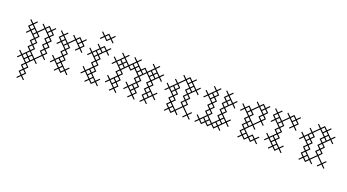

<svg xmlns="http://www.w3.org/2000/svg" viewBox="-39 -616 1904 1053"><g transform="rotate(20 913.0 -89.5)"><path d="M111.4 -107.1 93.6 -125 111.4 -142.9 93.6 -160.7 125 -192.1 156.4 -160.7 138.6 -142.9 156.4 -125 138.6 -107.1 156.4 -89.3 138.6 -71.4 156.4 -53.6 125 -22.1 93.6 -53.6 111.4 -71.4 93.6 -89.3ZM67.1 -107.1 85 -89.3 67.1 -71.4 85 -53.6 53.6 -22.1 35.7 -40 31.4 -35.7 49.3 -17.9 31.4 0 35.7 4.3 53.6 -13.6 85 17.9 67.1 35.7 85 53.6 67.1 71.4 85 89.3 67.1 107.1 71.4 111.4 89.3 93.6 107.1 111.4 111.4 107.1 93.6 89.3 111.4 71.4 93.6 53.6 111.4 35.7 93.6 17.9 125 -13.6 142.9 4.3 147.1 0 129.3 -17.9 160.7 -49.3 178.6 -31.4 182.9 -35.7 165 -53.6 182.9 -71.4 165 -89.3 182.9 -107.1 165 -125 182.9 -142.9 165 -160.7 182.9 -178.6 165 -196.4 182.9 -214.3 178.6 -218.6 160.7 -200.7 142.9 -218.6 125 -200.7 107.1 -218.6 102.9 -214.3 120.7 -196.4 89.3 -165 57.9 -196.4 75.7 -214.3 71.4 -218.6 53.6 -200.7 35.7 -218.6 31.4 -214.3 49.3 -196.4 31.4 -178.6 49.3 -160.7 31.4 -142.9 35.7 -138.6 53.6 -156.4 85 -125ZM71.4 -31.4 85 -17.9 71.4 -4.3 57.9 -17.9ZM75.7 0 89.3 -13.6 102.9 0 89.3 13.6ZM75.7 -142.9 89.3 -156.4 102.9 -142.9 89.3 -129.3ZM147.1 -178.6 160.7 -192.1 174.3 -178.6 160.7 -165ZM40 -178.6 53.6 -192.1 67.1 -178.6 53.6 -165ZM57.9 -160.7 71.4 -174.3 85 -160.7 71.4 -147.1ZM75.7 71.4 89.3 57.9 102.9 71.4 89.3 85ZM75.7 35.7 89.3 22.1 102.9 35.7 89.3 49.3ZM75.7 -35.7 89.3 -49.3 102.9 -35.7 89.3 -22.1ZM75.7 -71.4 89.3 -85 102.9 -71.4 89.3 -57.9ZM75.7 -107.1 89.3 -120.7 102.9 -107.1 89.3 -93.6ZM93.6 -17.9 107.1 -31.4 120.7 -17.9 107.1 -4.3ZM129.3 -196.4 142.9 -210 156.4 -196.4 142.9 -182.9ZM147.1 -71.4 160.7 -85 174.3 -71.4 160.7 -57.9ZM147.1 -107.1 160.7 -120.7 174.3 -107.1 160.7 -93.6ZM147.1 -142.9 160.7 -156.4 174.3 -142.9 160.7 -129.3Z M285.7 4.3 303.6 -13.6 321.4 4.3 325.7 0 307.9 -17.9 325.7 -35.7 321.4 -40 303.6 -22.1 272.1 -53.6 290 -71.4 272.1 -89.3 290 -107.1 272.1 -125 290 -142.9 272.1 -160.7 303.6 -192.1 335 -160.7 317.1 -142.9 321.4 -138.6 339.3 -156.4 357.1 -138.6 361.4 -142.9 343.6 -160.7 361.4 -178.6 343.6 -196.4 361.4 -214.3 357.1 -218.6 339.3 -200.7 321.4 -218.6 303.6 -200.7 285.7 -218.6 281.4 -214.3 299.3 -196.4 267.9 -165 236.4 -196.4 254.3 -214.3 250 -218.6 232.1 -200.7 214.3 -218.6 210 -214.3 227.9 -196.4 210 -178.6 227.9 -160.7 210 -142.9 214.3 -138.6 232.1 -156.4 263.6 -125 245.7 -107.1 263.6 -89.3 232.1 -57.9 214.3 -75.7 210 -71.4 227.9 -53.6 210 -35.7 214.3 -31.4 232.1 -49.3 263.6 -17.9 245.7 0 250 4.3 267.9 -13.6ZM250 -67.1 263.6 -53.6 250 -40 236.4 -53.6ZM254.3 -35.7 267.9 -49.3 281.4 -35.7 267.9 -22.1ZM325.7 -178.6 339.3 -192.1 352.9 -178.6 339.3 -165ZM254.3 -142.9 267.9 -156.4 281.4 -142.9 267.9 -129.3ZM218.6 -178.6 232.1 -192.1 245.7 -178.6 232.1 -165ZM236.4 -160.7 250 -174.3 263.6 -160.7 250 -147.1ZM254.3 -71.4 267.9 -85 281.4 -71.4 267.9 -57.9ZM254.3 -107.1 267.9 -120.7 281.4 -107.1 267.9 -93.6ZM272.1 -17.9 285.7 -31.4 299.3 -17.9 285.7 -4.3ZM307.9 -196.4 321.4 -210 335 -196.4 321.4 -182.9Z M468.6 -142.9 450.7 -160.7 482.1 -192.1 500 -174.3 504.3 -178.6 486.4 -196.4 504.3 -214.3 500 -218.6 482.1 -200.7 464.3 -218.6 446.4 -200.7 428.6 -218.6 424.3 -214.3 442.1 -196.4 410.7 -165 392.9 -182.9 388.6 -178.6 406.4 -160.7 388.6 -142.9 392.9 -138.6 410.7 -156.4 442.1 -125 424.3 -107.1 442.1 -89.3 410.7 -57.9 392.9 -75.7 388.6 -71.4 406.4 -53.6 388.6 -35.7 392.9 -31.4 410.7 -49.3 442.1 -17.9 424.3 0 428.6 4.3 446.4 -13.6 464.3 4.3 482.1 -13.6 500 4.3 504.3 0 486.4 -17.9 504.3 -35.7 500 -40 482.1 -22.1 450.7 -53.6 468.6 -71.4 450.7 -89.3 468.6 -107.1 450.7 -125ZM428.6 -67.1 442.1 -53.6 428.6 -40 415 -53.6ZM432.9 -35.7 446.4 -49.3 460 -35.7 446.4 -22.1ZM428.6 -174.3 442.1 -160.7 428.6 -147.1 415 -160.7ZM432.9 -142.9 446.4 -156.4 460 -142.9 446.4 -129.3ZM464.3 -245.7 482.1 -263.6 500 -245.7 504.3 -250 486.4 -267.9 504.3 -285.7 500 -290 482.1 -272.1 464.3 -290 446.4 -272.1 428.6 -290 424.3 -285.7 442.1 -267.9 424.3 -250 428.6 -245.7 446.4 -263.6ZM432.9 -71.4 446.4 -85 460 -71.4 446.4 -57.9ZM432.9 -107.1 446.4 -120.7 460 -107.1 446.4 -93.6ZM432.9 -178.6 446.4 -192.1 460 -178.6 446.4 -165ZM450.7 -17.9 464.3 -31.4 477.9 -17.9 464.3 -4.3ZM450.7 -196.4 464.3 -210 477.9 -196.4 464.3 -182.9ZM450.7 -267.9 464.3 -281.4 477.9 -267.9 464.3 -254.3Z M593.6 -125 625 -156.4 642.9 -138.6 660.7 -156.4 692.1 -125 674.3 -107.1 692.1 -89.3 660.7 -57.9 642.9 -75.7 638.6 -71.4 656.4 -53.6 638.6 -35.7 642.9 -31.4 660.7 -49.3 692.1 -17.9 674.3 0 678.6 4.3 696.4 -13.6 714.3 4.3 718.6 0 700.7 -17.9 718.6 -35.7 700.7 -53.6 718.6 -71.4 700.7 -89.3 718.6 -107.1 700.7 -125 732.1 -156.4 763.6 -125 745.7 -107.1 763.6 -89.3 745.7 -71.4 763.6 -53.6 745.7 -35.7 763.6 -17.9 745.7 0 750 4.3 767.9 -13.6 785.7 4.3 790 0 772.1 -17.9 803.6 -49.3 821.4 -31.4 825.7 -35.7 807.9 -53.6 825.7 -71.4 821.4 -75.7 803.6 -57.9 772.1 -89.3 790 -107.1 772.1 -125 803.6 -156.4 821.4 -138.6 825.7 -142.9 807.9 -160.7 825.7 -178.6 821.4 -182.9 803.6 -165 772.1 -196.4 790 -214.3 785.7 -218.6 767.9 -200.7 750 -218.6 745.7 -214.3 763.6 -196.4 732.1 -165 714.3 -182.9 696.4 -165 665 -196.4 682.9 -214.3 678.6 -218.6 660.7 -200.7 642.9 -218.6 638.6 -214.3 656.4 -196.4 625 -165 593.6 -196.4 611.4 -214.3 607.1 -218.6 589.3 -200.7 571.4 -218.6 567.1 -214.3 585 -196.4 553.6 -165 535.7 -182.9 531.4 -178.6 549.3 -160.7 531.4 -142.9 535.7 -138.6 553.6 -156.4 585 -125 567.1 -107.1 585 -89.3 553.6 -57.9 535.7 -75.7 531.4 -71.4 549.3 -53.6 531.4 -35.7 535.7 -31.4 553.6 -49.3 585 -17.9 567.1 0 571.4 4.3 589.3 -13.6 607.1 4.3 611.4 0 593.6 -17.9 611.4 -35.7 593.6 -53.6 611.4 -71.4 593.6 -89.3 611.4 -107.1ZM571.4 -67.1 585 -53.6 571.4 -40 557.9 -53.6ZM575.7 -35.7 589.3 -49.3 602.9 -35.7 589.3 -22.1ZM575.7 -142.9 589.3 -156.4 602.9 -142.9 589.3 -129.3ZM571.4 -174.3 585 -160.7 571.4 -147.1 557.9 -160.7ZM642.9 -174.3 656.4 -160.7 642.9 -147.1 629.3 -160.7ZM678.6 -67.1 692.1 -53.6 678.6 -40 665 -53.6ZM682.9 -35.7 696.4 -49.3 710 -35.7 696.4 -22.1ZM682.9 -142.9 696.4 -156.4 710 -142.9 696.4 -129.3ZM754.3 -142.9 767.9 -156.4 781.4 -142.9 767.9 -129.3ZM750 -174.3 763.6 -160.7 750 -147.1 736.4 -160.7ZM575.7 -71.4 589.3 -85 602.9 -71.4 589.3 -57.9ZM575.7 -107.1 589.3 -120.7 602.9 -107.1 589.3 -93.6ZM575.7 -178.6 589.3 -192.1 602.9 -178.6 589.3 -165ZM593.6 -160.7 607.1 -174.3 620.7 -160.7 607.1 -147.1ZM647.1 -178.6 660.7 -192.1 674.3 -178.6 660.7 -165ZM665 -160.7 678.6 -174.3 692.1 -160.7 678.6 -147.1ZM682.9 -71.4 696.4 -85 710 -71.4 696.4 -57.9ZM682.9 -107.1 696.4 -120.7 710 -107.1 696.4 -93.6ZM700.7 -160.7 714.3 -174.3 727.9 -160.7 714.3 -147.1ZM754.3 -35.7 767.9 -49.3 781.4 -35.7 767.9 -22.1ZM754.3 -71.4 767.9 -85 781.4 -71.4 767.9 -57.9ZM754.3 -107.1 767.9 -120.7 781.4 -107.1 767.9 -93.6ZM754.3 -178.6 767.9 -192.1 781.4 -178.6 767.9 -165ZM772.1 -53.6 785.7 -67.1 799.3 -53.6 785.7 -40ZM772.1 -160.7 785.7 -174.3 799.3 -160.7 785.7 -147.1Z M928.6 4.3 946.4 -13.6 964.3 4.3 968.6 0 950.7 -17.9 982.1 -49.3 1013.6 -17.9 995.7 0 1000 4.3 1017.9 -13.6 1035.7 4.3 1040 0 1022.1 -17.9 1040 -35.7 1035.7 -40 1017.9 -22.1 986.4 -53.6 1004.3 -71.4 986.4 -89.3 1004.3 -107.1 986.4 -125 1017.9 -156.4 1035.7 -138.6 1040 -142.9 1022.1 -160.7 1040 -178.6 1035.7 -182.9 1017.9 -165 986.4 -196.4 1004.3 -214.3 1000 -218.6 982.1 -200.7 964.3 -218.6 946.4 -200.7 928.6 -218.6 924.3 -214.3 942.1 -196.4 910.7 -165 892.9 -182.9 888.6 -178.6 906.4 -160.7 875 -129.3 857.1 -147.1 852.9 -142.9 870.7 -125 852.9 -107.1 857.1 -102.9 875 -120.7 906.4 -89.3 888.6 -71.4 906.4 -53.6 888.6 -35.7 906.4 -17.9 888.6 0 892.9 4.3 910.7 -13.6ZM946.4 -22.1 915 -53.6 932.9 -71.4 915 -89.3 932.9 -107.1 915 -125 932.9 -142.9 915 -160.7 946.4 -192.1 977.9 -160.7 960 -142.9 977.9 -125 960 -107.1 977.9 -89.3 960 -71.4 977.9 -53.6ZM968.6 -178.6 982.1 -192.1 995.7 -178.6 982.1 -165ZM892.9 -138.6 906.4 -125 892.9 -111.4 879.3 -125ZM897.1 -107.1 910.7 -120.7 924.3 -107.1 910.7 -93.6ZM897.1 -35.7 910.7 -49.3 924.3 -35.7 910.7 -22.1ZM897.1 -71.4 910.7 -85 924.3 -71.4 910.7 -57.9ZM897.1 -142.9 910.7 -156.4 924.3 -142.9 910.7 -129.3ZM915 -17.9 928.6 -31.4 942.1 -17.9 928.6 -4.3ZM950.7 -196.4 964.3 -210 977.9 -196.4 964.3 -182.9ZM968.6 -71.4 982.1 -85 995.7 -71.4 982.1 -57.9ZM968.6 -107.1 982.1 -120.7 995.7 -107.1 982.1 -93.6ZM968.6 -142.9 982.1 -156.4 995.7 -142.9 982.1 -129.3ZM986.4 -160.7 1000 -174.3 1013.6 -160.7 1000 -147.1Z M1147.1 -142.9 1129.3 -160.7 1147.1 -178.6 1129.3 -196.4 1147.1 -214.3 1142.9 -218.6 1125 -200.7 1107.1 -218.6 1102.9 -214.3 1120.7 -196.4 1089.3 -165 1071.4 -182.9 1067.1 -178.6 1085 -160.7 1067.1 -142.9 1071.4 -138.6 1089.3 -156.4 1120.7 -125 1102.9 -107.1 1120.7 -89.3 1102.9 -71.4 1120.7 -53.6 1089.3 -22.1 1071.4 -40 1067.1 -35.7 1085 -17.9 1067.1 0 1071.4 4.3 1089.3 -13.6 1107.1 4.3 1125 -13.6 1142.9 4.3 1160.7 -13.6 1178.6 4.3 1196.4 -13.6 1214.3 4.3 1218.6 0 1200.7 -17.9 1232.1 -49.3 1250 -31.4 1254.3 -35.7 1236.4 -53.6 1254.3 -71.4 1250 -75.7 1232.1 -57.9 1200.7 -89.3 1218.6 -107.1 1200.7 -125 1232.1 -156.4 1250 -138.6 1254.3 -142.9 1236.4 -160.7 1254.3 -178.6 1250 -182.9 1232.1 -165 1200.7 -196.4 1218.6 -214.3 1214.3 -218.6 1196.4 -200.7 1178.6 -218.6 1174.3 -214.3 1192.1 -196.4 1174.3 -178.6 1192.1 -160.7 1174.3 -142.9 1192.1 -125 1174.3 -107.1 1192.1 -89.3 1174.3 -71.4 1192.1 -53.6 1160.7 -22.1 1129.3 -53.6 1147.1 -71.4 1129.3 -89.3 1147.1 -107.1 1129.3 -125ZM1107.1 -31.4 1120.7 -17.9 1107.1 -4.3 1093.6 -17.9ZM1178.6 -31.4 1192.1 -17.9 1178.6 -4.3 1165 -17.9ZM1107.1 -174.3 1120.7 -160.7 1107.1 -147.1 1093.6 -160.7ZM1111.4 -142.9 1125 -156.4 1138.6 -142.9 1125 -129.3ZM1111.4 -35.7 1125 -49.3 1138.6 -35.7 1125 -22.1ZM1111.4 -71.4 1125 -85 1138.6 -71.4 1125 -57.9ZM1111.4 -107.1 1125 -120.7 1138.6 -107.1 1125 -93.6ZM1111.4 -178.6 1125 -192.1 1138.6 -178.6 1125 -165ZM1129.3 -17.9 1142.9 -31.4 1156.4 -17.9 1142.9 -4.3ZM1182.9 -35.7 1196.4 -49.3 1210 -35.7 1196.4 -22.1ZM1182.9 -71.4 1196.4 -85 1210 -71.4 1196.4 -57.9ZM1182.9 -107.1 1196.4 -120.7 1210 -107.1 1196.4 -93.6ZM1182.9 -142.9 1196.4 -156.4 1210 -142.9 1196.4 -129.3ZM1182.9 -178.6 1196.4 -192.1 1210 -178.6 1196.4 -165ZM1200.7 -53.6 1214.3 -67.1 1227.9 -53.6 1214.3 -40ZM1200.7 -160.7 1214.3 -174.3 1227.9 -160.7 1214.3 -147.1Z M1375 -22.1 1343.6 -53.6 1375 -85 1392.9 -67.1 1397.1 -71.4 1379.3 -89.3 1410.7 -120.7 1428.6 -102.9 1432.9 -107.1 1415 -125 1432.9 -142.9 1415 -160.7 1432.9 -178.6 1415 -196.4 1432.9 -214.3 1428.6 -218.6 1410.7 -200.7 1392.9 -218.6 1375 -200.7 1357.1 -218.6 1352.9 -214.3 1370.7 -196.4 1339.3 -165 1321.4 -182.9 1303.6 -165 1285.7 -182.9 1281.4 -178.6 1299.3 -160.7 1281.4 -142.9 1285.7 -138.6 1303.6 -156.4 1335 -125 1317.1 -107.1 1335 -89.3 1317.1 -71.4 1335 -53.6 1317.1 -35.7 1335 -17.9 1317.1 0 1321.4 4.3 1339.3 -13.6 1357.1 4.3 1375 -13.6 1392.9 4.3 1410.7 -13.6 1428.6 4.3 1432.9 0 1415 -17.9 1432.9 -35.7 1428.6 -40 1410.7 -22.1 1392.9 -40ZM1375 -93.6 1343.6 -125 1361.4 -142.9 1343.6 -160.7 1375 -192.1 1406.4 -160.7 1388.6 -142.9 1406.4 -125ZM1397.1 -178.6 1410.7 -192.1 1424.3 -178.6 1410.7 -165ZM1325.7 -142.9 1339.3 -156.4 1352.9 -142.9 1339.3 -129.3ZM1307.9 -160.7 1321.4 -174.3 1335 -160.7 1321.4 -147.1ZM1325.7 -35.7 1339.3 -49.3 1352.9 -35.7 1339.3 -22.1ZM1325.7 -71.4 1339.3 -85 1352.9 -71.4 1339.3 -57.9ZM1325.7 -107.1 1339.3 -120.7 1352.9 -107.1 1339.3 -93.6ZM1343.6 -17.9 1357.1 -31.4 1370.7 -17.9 1357.1 -4.3ZM1343.6 -89.3 1357.1 -102.9 1370.7 -89.3 1357.1 -75.7ZM1379.3 -17.9 1392.9 -31.4 1406.4 -17.9 1392.9 -4.3ZM1379.3 -196.4 1392.9 -210 1406.4 -196.4 1392.9 -182.9ZM1397.1 -142.9 1410.7 -156.4 1424.3 -142.9 1410.7 -129.3Z M1535.7 4.3 1553.6 -13.6 1571.4 4.3 1575.7 0 1557.9 -17.9 1575.7 -35.7 1571.4 -40 1553.6 -22.1 1522.1 -53.6 1540 -71.4 1522.1 -89.3 1540 -107.1 1522.1 -125 1540 -142.9 1522.1 -160.7 1553.6 -192.1 1585 -160.7 1567.1 -142.9 1571.4 -138.6 1589.3 -156.4 1607.1 -138.6 1611.4 -142.9 1593.6 -160.7 1611.4 -178.6 1593.6 -196.4 1611.4 -214.3 1607.1 -218.6 1589.3 -200.7 1571.4 -218.6 1553.6 -200.7 1535.7 -218.6 1531.4 -214.3 1549.3 -196.4 1517.9 -165 1486.4 -196.4 1504.3 -214.3 1500 -218.6 1482.1 -200.7 1464.3 -218.6 1460 -214.3 1477.9 -196.4 1460 -178.6 1477.9 -160.7 1460 -142.9 1464.3 -138.6 1482.1 -156.4 1513.6 -125 1495.7 -107.1 1513.6 -89.3 1482.1 -57.9 1464.3 -75.7 1460 -71.4 1477.9 -53.6 1460 -35.7 1464.3 -31.4 1482.1 -49.3 1513.6 -17.9 1495.7 0 1500 4.3 1517.9 -13.6ZM1500 -67.1 1513.6 -53.6 1500 -40 1486.4 -53.6ZM1504.3 -35.7 1517.9 -49.3 1531.4 -35.7 1517.9 -22.1ZM1575.7 -178.6 1589.3 -192.1 1602.9 -178.6 1589.3 -165ZM1504.3 -142.9 1517.9 -156.4 1531.4 -142.9 1517.9 -129.3ZM1468.6 -178.6 1482.1 -192.1 1495.7 -178.6 1482.1 -165ZM1486.4 -160.7 1500 -174.3 1513.6 -160.7 1500 -147.1ZM1504.3 -71.4 1517.9 -85 1531.4 -71.4 1517.9 -57.9ZM1504.3 -107.1 1517.9 -120.7 1531.4 -107.1 1517.9 -93.6ZM1522.1 -17.9 1535.7 -31.4 1549.3 -17.9 1535.7 -4.3ZM1557.9 -196.4 1571.4 -210 1585 -196.4 1571.4 -182.9Z M1714.3 4.3 1732.1 -13.6 1750 4.3 1754.3 0 1736.4 -17.9 1767.9 -49.3 1799.3 -17.9 1781.4 0 1785.7 4.3 1803.6 -13.6 1821.4 4.3 1825.7 0 1807.9 -17.9 1825.7 -35.7 1821.4 -40 1803.6 -22.1 1772.1 -53.6 1790 -71.4 1772.1 -89.3 1790 -107.1 1772.1 -125 1803.6 -156.4 1821.4 -138.6 1825.7 -142.9 1807.9 -160.7 1825.7 -178.6 1821.4 -182.9 1803.6 -165 1772.1 -196.4 1790 -214.3 1785.7 -218.6 1767.9 -200.7 1750 -218.6 1732.1 -200.7 1714.3 -218.6 1710 -214.3 1727.9 -196.4 1696.4 -165 1678.6 -182.9 1674.3 -178.6 1692.1 -160.7 1660.7 -129.3 1642.9 -147.1 1638.6 -142.9 1656.4 -125 1638.6 -107.1 1642.9 -102.9 1660.7 -120.7 1692.1 -89.3 1674.3 -71.4 1692.1 -53.6 1674.3 -35.7 1692.1 -17.9 1674.3 0 1678.6 4.3 1696.4 -13.6ZM1732.1 -22.1 1700.7 -53.6 1718.6 -71.4 1700.7 -89.3 1718.6 -107.1 1700.7 -125 1718.6 -142.9 1700.7 -160.7 1732.1 -192.1 1763.6 -160.7 1745.7 -142.9 1763.6 -125 1745.7 -107.1 1763.6 -89.3 1745.7 -71.4 1763.6 -53.6ZM1754.3 -178.6 1767.9 -192.1 1781.4 -178.6 1767.9 -165ZM1678.6 -138.6 1692.1 -125 1678.6 -111.4 1665 -125ZM1682.9 -107.1 1696.4 -120.7 1710 -107.1 1696.4 -93.6ZM1682.9 -35.7 1696.4 -49.3 1710 -35.7 1696.4 -22.1ZM1682.9 -71.4 1696.4 -85 1710 -71.4 1696.4 -57.9ZM1682.9 -142.9 1696.4 -156.4 1710 -142.9 1696.4 -129.3ZM1700.7 -17.9 1714.3 -31.4 1727.9 -17.9 1714.3 -4.3ZM1736.4 -196.4 1750 -210 1763.6 -196.4 1750 -182.9ZM1754.3 -71.4 1767.9 -85 1781.4 -71.4 1767.9 -57.9ZM1754.3 -107.1 1767.9 -120.7 1781.4 -107.1 1767.9 -93.6ZM1754.3 -142.9 1767.9 -156.4 1781.4 -142.9 1767.9 -129.3ZM1772.1 -160.7 1785.7 -174.3 1799.3 -160.7 1785.7 -147.1Z"/></g></svg>

Font: Gossip Low Cross Stitch
Style: Regular
Weight: 300
Width: 3
Designer: Deborah Khodanovich
Version: Version 1.001;Glyphs 3.3.1 (3343)